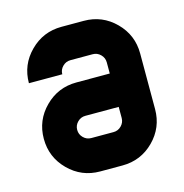

<svg xmlns="http://www.w3.org/2000/svg" viewBox="-97 -725 779 814"><g transform="rotate(-15 293.0 -317.5)"><path d="M244.1 -146.5H341.8Q361.8 -146.5 376.2 -160.9Q390.6 -175.3 390.6 -195.3V-244.1H244.1Q224.1 -244.1 209.7 -229.7Q195.3 -215.3 195.3 -195.3Q195.3 -175.3 209.7 -160.9Q224.1 -146.5 244.1 -146.5ZM341.8 0H244.1Q163.1 0 106 -57.1Q48.8 -114.3 48.8 -195.3Q48.8 -276.4 106 -333.5Q163.1 -390.6 244.1 -390.6H390.6V-439.5Q390.6 -459.5 376.2 -473.9Q361.8 -488.3 341.8 -488.3H244.1Q224.1 -488.3 209.7 -473.9Q195.3 -459.5 195.3 -439.5H48.8Q48.8 -520.5 106 -577.6Q163.1 -634.8 244.1 -634.8H341.8Q422.9 -634.8 480 -577.6Q537.1 -520.5 537.1 -439.5V-195.3Q537.1 -114.3 480 -57.1Q422.9 0 341.8 0Z"/></g></svg>

Font: Audex
Style: Regular
Weight: 400
Designer: GGBotNet
Foundry: GGBotNet
Version: 1.00